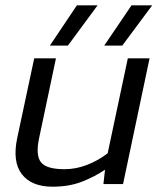

<svg xmlns="http://www.w3.org/2000/svg" viewBox="-20 -694 611 724"><path d="M168 -522 270 -674H348L236 -522ZM373 -522 476 -674H554L441 -522ZM178 10Q99 10 62.5 -37Q26 -84 45 -174L109 -474H191L127 -171Q114 -107 135 -81.5Q156 -56 223 -56Q267 -56 309 -72.5Q351 -89 386 -116L462 -474H544L444 0H370L376 -54Q336 -27 288 -8.5Q240 10 178 10Z"/></svg>

Font: Kanit Light
Style: Italic
Weight: 300
Italic angle: -12°
Designer: Katatrad Team
Foundry: CadsonDemak
Version: Version 2.000; ttfautohint (v1.8.3)